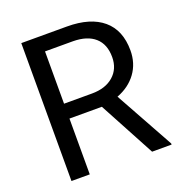

<svg xmlns="http://www.w3.org/2000/svg" viewBox="-129 -821 873 930"><g transform="rotate(-20 308.0 -355.5)"><path d="M176.3 -364.3H320.3Q390.1 -364.3 431.4 -400.4Q472.7 -436.5 472.7 -497.1Q472.7 -563 433.3 -598.1Q394 -633.3 319.8 -633.8H176.3ZM343.3 -287.6H176.3V0H82V-710.9H317.4Q437.5 -710.9 502.2 -656.2Q566.9 -601.6 566.9 -497.1Q566.9 -430.7 531 -381.3Q495.1 -332 431.2 -307.6L598.1 -5.9V0H497.6Z"/></g></svg>

Font: MAUL
Style: Regular
Weight: 400
Designer: MAUL
Version: Version 1.0; 2020; ttfautohint (v1.8.3)